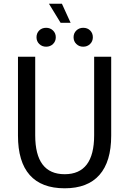

<svg xmlns="http://www.w3.org/2000/svg" viewBox="-20 -1006 697 1036"><path d="M77 0ZM77 -274V-700H170V-276Q170 -66 329 -66Q488 -66 488 -276V-700H580V-274Q580 -134 516.5 -62Q453 10 329 10Q204 10 140.5 -61.5Q77 -133 77 -274ZM244 -986H314L361 -883H307ZM177 -805Q177 -827 191.5 -841.5Q206 -856 229 -856Q251 -856 266 -841.5Q281 -827 281 -805Q281 -783 266 -768.5Q251 -754 229 -754Q207 -754 192 -768.5Q177 -783 177 -805ZM377 -805Q377 -827 392 -841.5Q407 -856 429 -856Q452 -856 466.5 -841.5Q481 -827 481 -805Q481 -783 466 -768.5Q451 -754 429 -754Q407 -754 392 -768.5Q377 -783 377 -805Z"/></svg>

Font: Sarabun
Style: Regular
Weight: 400
Designer: Suppakit Chalermlarp | Katatrad Co.,Ltd.
Foundry: Cadson Demak Co.,Ltd.
Version: Version 1.000; ttfautohint (v1.6)